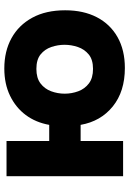

<svg xmlns="http://www.w3.org/2000/svg" viewBox="122 -698 585 868"><g transform="rotate(-90 414.0 -264.5)"><path d="M540 8Q434 8 366.5 -46.5Q299 -101 283 -192H210V0H51V-527H210V-334H283Q294 -395 327.5 -440Q361 -485 414.5 -511Q468 -537 538 -537Q616 -537 675 -504.5Q734 -472 767.5 -410.5Q801 -349 801 -262Q801 -179 769.5 -118.5Q738 -58 679.5 -25Q621 8 540 8ZM536 -136Q578 -136 601.5 -155.5Q625 -175 635 -204.5Q645 -234 645 -265Q645 -295 635 -324.5Q625 -354 601.5 -373Q578 -392 536 -392Q495 -392 470.5 -373.5Q446 -355 435 -325.5Q424 -296 424 -264Q424 -232 435 -202.5Q446 -173 470.5 -154.5Q495 -136 536 -136Z"/></g></svg>

Font: Onest ExtraBold
Style: Regular
Weight: 800
Designer: Dmitri Voloshin, Andrey Kudryavtsev
Foundry: Dmitri Voloshin, Andrey Kudryavtsev
Version: Version 1.000;gftools[0.9.33]